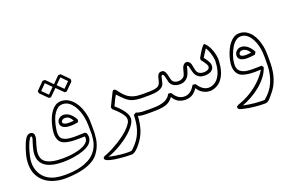

<svg xmlns="http://www.w3.org/2000/svg" viewBox="-101 -961 2470 1617"><g transform="rotate(-20 1134.0 -152.5)"><path d="M614.7 -2.9Q613.3 21.5 609.9 43Q606.4 64.5 599.9 85Q593.3 105.5 583 125.5Q572.8 145.5 557.1 166Q542 186.5 519.8 201.9Q497.6 217.3 471.4 228.5Q445.3 239.7 416.3 247.1Q387.2 254.4 358.4 258.5Q329.6 262.7 302.2 264.4Q274.9 266.1 251.5 266.1Q205.6 266.1 160.6 253.9Q115.7 241.7 80.1 215.3Q44.4 189 22.5 147.2Q0.5 105.5 0.5 46.4Q0.5 2.4 12.2 -40.5Q23.9 -83.5 39.6 -123Q43.5 -132.8 49.3 -145.3Q55.2 -157.7 62.7 -168.5Q70.3 -179.2 80.3 -186.5Q90.3 -193.8 102.5 -193.8Q112.8 -193.8 119.6 -190.4Q126.5 -187 130.6 -181.6Q134.8 -176.3 136.5 -169.4Q138.2 -162.6 138.2 -155.8Q138.2 -147 136.2 -137.5Q134.3 -127.9 131.6 -119.1Q128.9 -110.4 126.2 -102.5Q123.5 -94.7 122.1 -89.4Q116.2 -67.4 111.3 -47.6Q106.4 -27.8 106.4 -7.3Q106.4 16.6 115.2 36.4Q124 56.2 145.5 70.3Q167 84.5 203.1 92.3Q239.3 100.1 293.5 100.1Q317.9 100.1 344.7 97.9Q371.6 95.7 397.9 90.8Q424.3 85.9 448.2 78.4Q472.2 70.8 490.5 60.1Q508.8 49.3 519.5 35.4Q530.3 21.5 530.3 3.9L528.3 -11.7H533.2Q534.2 -11.7 534.7 -11.2Q534.7 -10.7 524.9 -10.5Q515.1 -10.3 502.2 -10Q489.3 -9.8 476.3 -9.5Q463.4 -9.3 457 -9.3Q429.2 -9.3 402.1 -12Q375 -14.6 348.6 -23.4Q332 -29.3 320.8 -39.1Q309.6 -48.8 303 -61.8Q296.4 -74.7 293.7 -89.6Q291 -104.5 291 -119.6Q291 -134.3 294.4 -157.5Q297.9 -180.7 305.2 -207.3Q312.5 -233.9 324.2 -261Q335.9 -288.1 352.3 -309.8Q368.7 -331.5 390.1 -345.2Q411.6 -358.9 439 -358.9Q475.1 -358.9 503.4 -342.3Q531.7 -325.7 552.7 -299.6Q573.7 -273.4 587.2 -241.2Q600.6 -209 607.4 -178.2Q612.8 -153.3 614.3 -127.7Q615.7 -102.1 615.7 -76.2Q615.7 -59.1 615.5 -42Q615.2 -24.9 615.2 -7.8ZM588.9 -6.3Q588.9 -46.9 588.1 -89.6Q587.4 -132.3 578.6 -171.9Q573.2 -197.3 562.3 -225.1Q551.3 -252.9 534.7 -276.4Q518.1 -299.8 495.4 -314.9Q472.7 -330.1 443.4 -330.1Q418 -330.1 398.9 -315.7Q379.9 -301.3 366 -279.5Q352.1 -257.8 343.3 -231.7Q334.5 -205.6 329.1 -181.9Q323.7 -158.2 321.8 -140.6Q319.8 -123 319.8 -117.7Q319.8 -100.1 325 -84Q330.1 -67.9 345.7 -58.1Q365.7 -45.4 393.3 -41.5Q420.9 -37.6 450.7 -37.6Q474.6 -37.6 497.8 -38.8Q521 -40 540.5 -40Q543 -37.6 545.9 -35.9Q548.8 -34.2 551.8 -31.7Q559.6 -15.1 559.6 2.9Q559.6 23.4 551.3 39.1Q543 54.7 529.8 66.7Q516.6 78.6 500 86.9Q483.4 95.2 466.3 101.1Q427.2 114.7 379.9 122.1Q332.5 129.4 286.1 129.4Q263.7 129.4 239.5 127.4Q215.3 125.5 192.1 120.1Q168.9 114.7 147.9 105Q127 95.2 111.1 79.8Q95.2 64.5 85.9 42.5Q76.7 20.5 76.7 -9.8Q76.7 -27.3 80.1 -45.2Q83.5 -63 88.4 -80.3Q93.3 -97.7 98.9 -115Q104.5 -132.3 109.4 -149.4Q109.4 -165 102.5 -165Q96.2 -165 88.6 -153.8Q81.1 -142.6 73.7 -126.7Q66.4 -110.8 60.3 -93.5Q54.2 -76.2 50.3 -63.5Q42 -34.2 35.9 -6.6Q29.8 21 29.8 48.8Q29.8 68.8 34.4 90.3Q39.1 111.8 49.1 132.3Q59.1 152.8 74.2 170.7Q89.4 188.5 110.4 201.7Q144 222.7 182.6 230Q221.2 237.3 260.7 237.3Q293.9 237.3 331.3 233.9Q368.7 230.5 405.3 220.9Q441.9 211.4 475.1 194.3Q508.3 177.2 533.2 149.4Q549.3 131.3 559.3 113.5Q569.3 95.7 575.4 76.7Q581.5 57.6 584.5 37.1Q587.4 16.6 588.9 -6.3ZM486.3 -166.5Q476.1 -188 460.9 -200.9Q445.8 -213.9 421.4 -213.9Q416.5 -213.9 410.6 -212.2Q404.8 -210.4 399.9 -207Q395 -203.6 391.8 -199Q388.7 -194.3 388.7 -189Q388.7 -179.2 397.2 -174.1Q405.8 -168.9 416.5 -166.7Q427.2 -164.6 437.3 -164.6Q447.3 -164.6 450.7 -164.6ZM514.2 -142.6Q498.5 -138.7 482.2 -137Q465.8 -135.3 449.2 -135.3Q429.7 -135.3 413.3 -138.4Q397 -141.6 385.3 -148.2Q373.5 -154.8 366.9 -165Q360.4 -175.3 360.4 -189.5Q360.4 -198.2 364.3 -207.8Q368.2 -217.3 375.7 -225.1Q383.3 -232.9 394.3 -238Q405.3 -243.2 419.4 -243.2Q437 -243.2 452.4 -236.3Q467.8 -229.5 480.7 -218Q493.7 -206.5 504.2 -192.1Q514.6 -177.7 522 -162.6ZM580.6 -484.4Q564 -467.8 547.6 -451.4Q531.2 -435.1 514.2 -418.5Q509.8 -418.5 505.4 -418.2Q501 -418 496.6 -418Q479.5 -434.6 463.1 -450.9Q446.8 -467.3 430.2 -483.9Q429.2 -489.3 428.7 -494.4Q428.2 -499.5 427.2 -504.9Q443.8 -522 460.4 -538.6Q477.1 -555.2 493.7 -571.8Q499 -572.3 504.4 -572.5Q509.8 -572.8 515.1 -572.8Q532.2 -556.2 548.6 -539.6Q564.9 -522.9 581.5 -505.9ZM555.7 -497.1Q547.9 -504.4 541.7 -510.7Q535.6 -517.1 530 -522.9Q524.4 -528.8 518.3 -534.9Q512.2 -541 504.4 -548.8Q491.7 -535.6 478.8 -522.7Q465.8 -509.8 453.1 -497.1Q465.8 -484.4 478.8 -471.4Q491.7 -458.5 504.4 -445.8ZM440.4 -484.4Q423.8 -467.8 407.5 -451.4Q391.1 -435.1 374 -418.5Q369.6 -418.5 365.2 -418.2Q360.8 -418 356.4 -418Q339.4 -434.6 322.8 -450.9Q306.2 -467.3 289.6 -483.9Q288.6 -489.3 288.1 -494.4Q287.6 -499.5 286.6 -504.9Q303.7 -522 320.1 -538.6Q336.4 -555.2 353.5 -571.8Q358.9 -572.3 364.3 -572.5Q369.6 -572.8 375 -572.8Q392.1 -556.2 408.4 -539.6Q424.8 -522.9 441.4 -505.9ZM416 -495.6Q408.2 -502.9 402.1 -509.3Q396 -515.6 390.4 -521.5Q384.8 -527.3 378.7 -533.4Q372.6 -539.6 364.7 -547.4Q352.1 -534.2 339.1 -521.2Q326.2 -508.3 313.5 -495.6Q326.2 -482.9 339.1 -470Q352.1 -457 364.7 -444.3Z M1104.5 -149.9Q1095.2 -149.9 1083.7 -150.1Q1072.3 -150.4 1059.8 -151.6Q1047.4 -152.8 1034.4 -155Q1021.5 -157.2 1008.8 -161.1Q991.2 -167 977.1 -176Q962.9 -185.1 949.7 -196.8Q936.5 -208.5 923.3 -222.4Q910.2 -236.3 895 -252.4Q887.2 -239.7 881.3 -229.2Q875.5 -218.8 870.8 -208.7Q866.2 -198.7 861.3 -187.7Q856.4 -176.8 849.6 -163.6Q863.8 -151.4 880.4 -135Q897 -118.7 911.4 -100.3Q925.8 -82 935.5 -62.3Q945.3 -42.5 945.3 -23.4Q945.3 -2 931.6 22Q918 45.9 895.3 69.8Q872.6 93.8 842.8 116.7Q813 139.6 781 159.4Q749 179.2 717 194.3Q685.1 209.5 657.2 218.3Q656.7 218.3 671.6 221.7Q686.5 225.1 710.7 229Q734.9 232.9 765.4 236.3Q795.9 239.7 827.1 239.7Q835 239.7 841.8 239.3Q848.6 238.8 854 237.8Q857.9 237.3 865.2 231Q872.6 224.6 879.9 217Q887.2 209.5 893.3 202.6Q899.4 195.8 900.9 194.3Q922.9 168.9 937.5 141.4Q952.1 113.8 960.9 84.5Q969.7 55.2 973.6 23.9Q977.5 -7.3 978.5 -39.6Q983.9 -43 989 -45.9Q994.1 -48.8 999.5 -52.2Q1024.9 -42.5 1051.3 -41Q1077.6 -39.6 1104.5 -39.6H1119.1Q1126.5 -39.6 1130.1 -34.9Q1133.8 -30.3 1133.8 -24.9Q1133.8 -19.5 1130.1 -14.9Q1126.5 -10.3 1119.1 -10.3H1104.5Q1089.8 -10.3 1074.5 -10.5Q1059.1 -10.7 1045.9 -12Q1032.7 -13.2 1022.7 -15.4Q1012.7 -17.6 1007.8 -21Q1004.9 17.6 999.3 48.8Q993.7 80.1 984.1 107.4Q974.6 134.8 960.2 159.7Q945.8 184.6 924.8 210.9Q918 219.7 908.7 229.7Q899.4 239.7 889.2 248.3Q878.9 256.8 868.2 262.5Q857.4 268.1 847.7 268.1Q788.6 268.1 729 260.7Q716.8 259.3 697.5 256.6Q678.2 253.9 659.9 249Q641.6 244.1 628.4 236.8Q615.2 229.5 615.2 219.2Q615.2 212.9 618.7 209Q622.1 205.1 627.2 202.4Q632.3 199.7 638.2 198Q644 196.3 648.9 194.3Q679.2 182.1 707.5 167Q735.8 151.9 763.7 134.8Q795.4 114.7 826.4 91.8Q857.4 68.8 882.3 40.5Q894.5 26.4 905.3 10Q916 -6.3 916 -25.4Q916 -40 906.7 -56.4Q897.5 -72.8 883.5 -89.1Q869.6 -105.5 853.3 -120.8Q836.9 -136.2 823.2 -148.4Q821.8 -152.3 820.6 -156.7Q819.3 -161.1 817.9 -165.5Q820.3 -169.9 824.7 -179Q829.1 -188 834.7 -199.2Q840.3 -210.4 846.4 -223.1Q852.5 -235.8 858.2 -247.1Q863.8 -258.3 868.4 -267.3Q873 -276.4 875 -280.8Q878.9 -289.1 883.5 -292.7Q888.2 -296.4 892.6 -296.4Q898.4 -296.4 904.1 -292Q909.7 -287.6 914.6 -281.5Q919.4 -275.4 923.8 -269Q928.2 -262.7 931.6 -258.8L950.7 -236.8Q966.8 -219.2 984.1 -208.3Q1001.5 -197.3 1020.3 -190.7Q1039.1 -184.1 1060.1 -181.6Q1081.1 -179.2 1104.5 -179.2H1119.1Q1126.5 -179.2 1130.1 -174.6Q1133.8 -169.9 1133.8 -164.6Q1133.8 -159.2 1130.1 -154.5Q1126.5 -149.9 1119.1 -149.9Z M1124 -179.2Q1155.3 -179.2 1173.6 -179.7Q1191.9 -180.2 1203.4 -181.6Q1214.8 -183.1 1222.2 -185.1Q1229.5 -187 1238.3 -189.9Q1251.5 -194.3 1258.8 -204.6Q1266.1 -214.8 1270.3 -227.5Q1274.4 -240.2 1277.1 -253.9Q1279.8 -267.6 1284.4 -278.8Q1289.1 -290 1297.1 -297.4Q1305.2 -304.7 1319.8 -304.7Q1337.9 -304.7 1346.7 -293.7Q1355.5 -282.7 1360.1 -266.8Q1364.7 -251 1367.9 -233.4Q1371.1 -215.8 1377.4 -203.1Q1384.3 -190.4 1398.2 -184.3Q1412.1 -178.2 1427.7 -178.2Q1444.8 -178.2 1460.4 -184.8Q1476.1 -191.4 1483.9 -204.1Q1488.3 -211.4 1491.2 -221.7Q1494.1 -231.9 1497.1 -243.4Q1500 -254.9 1503.4 -266.1Q1506.8 -277.3 1512.5 -286.1Q1518.1 -294.9 1526.1 -300.5Q1534.2 -306.2 1546.4 -306.2Q1559.6 -306.2 1571.3 -292.5Q1579.1 -283.2 1582.3 -270.8Q1585.4 -258.3 1587.6 -245.4Q1589.8 -232.4 1592.8 -219.7Q1595.7 -207 1602.8 -197.3Q1609.9 -187.5 1622.8 -181.4Q1635.7 -175.3 1658.2 -175.3Q1667.5 -175.3 1676.5 -177.2Q1685.5 -179.2 1692.6 -183.1Q1699.7 -187 1704.1 -193.4Q1708.5 -199.7 1708.5 -209Q1708.5 -216.3 1703.4 -226.3Q1698.2 -236.3 1691.2 -246.6Q1684.1 -256.8 1677 -266.1Q1669.9 -275.4 1665.5 -280.8Q1665.5 -285.2 1665.8 -289.6Q1666 -293.9 1666 -298.3Q1666.5 -298.8 1670.7 -306.4Q1674.8 -314 1681.4 -325Q1688 -335.9 1695.8 -348.6Q1703.6 -361.3 1711.7 -372.3Q1719.7 -383.3 1726.6 -390.4Q1733.4 -397.5 1737.8 -397.5Q1743.7 -397.5 1747.6 -391.1Q1761.2 -378.9 1772.2 -359.6Q1783.2 -340.3 1791 -318.6Q1798.8 -296.9 1803.2 -274.7Q1807.6 -252.4 1807.6 -234.4V-229.5Q1806.6 -200.7 1801.8 -169.9Q1796.9 -139.2 1785.6 -111.1Q1774.4 -83 1755.1 -59.6Q1735.8 -36.1 1705.6 -22Q1678.7 -9.3 1651.9 -9.3Q1634.3 -9.3 1617.4 -14.4Q1600.6 -19.5 1586.2 -28.3Q1571.8 -37.1 1560.5 -49.1Q1549.3 -61 1542.5 -74.7Q1533.2 -62 1523.2 -50.5Q1513.2 -39.1 1500.5 -30.3Q1487.8 -21.5 1471.7 -16.1Q1455.6 -10.7 1433.6 -10.7Q1357.9 -10.7 1323.2 -74.7Q1309.1 -54.7 1292 -42Q1274.9 -29.3 1251.7 -22.2Q1228.5 -15.1 1197.5 -12.7Q1166.5 -10.3 1124 -10.3H1109.4Q1102.1 -10.3 1098.4 -14.9Q1094.7 -19.5 1094.7 -24.9Q1094.7 -30.3 1098.4 -34.9Q1102.1 -39.6 1109.4 -39.6H1124Q1144 -39.6 1167.2 -40.3Q1190.4 -41 1213.4 -44.9Q1236.3 -48.8 1256.8 -57.4Q1277.3 -65.9 1292 -81.5Q1295.9 -85.4 1298.3 -88.6Q1300.8 -91.8 1302.7 -94.7Q1304.7 -97.7 1306.6 -101.1Q1308.6 -104.5 1311.5 -108.9Q1317.9 -107.9 1323.7 -107.4Q1329.6 -106.9 1335.9 -106Q1344.7 -91.8 1354.7 -79.6Q1364.7 -67.4 1376.5 -58.6Q1388.2 -49.8 1402.1 -44.7Q1416 -39.6 1432.6 -39.6Q1450.7 -39.6 1465.1 -45.2Q1479.5 -50.8 1491.2 -60.3Q1502.9 -69.8 1512.5 -82.5Q1522 -95.2 1530.3 -108.9Q1536.6 -107.9 1542.5 -107.4Q1548.3 -106.9 1554.7 -106Q1563.5 -92.3 1574 -80.1Q1584.5 -67.9 1596.7 -58.6Q1608.9 -49.3 1623 -44.2Q1637.2 -39.1 1652.3 -39.1Q1670.9 -39.1 1691.9 -48.3Q1712.9 -57.6 1728 -74.2Q1742.7 -90.3 1752.2 -109.4Q1761.7 -128.4 1767.3 -148.9Q1772.9 -169.4 1775.4 -190.7Q1777.8 -211.9 1778.8 -232.9Q1778.3 -249 1774.4 -268.1Q1770.5 -287.1 1764.6 -304.9Q1758.8 -322.8 1752 -337.2Q1745.1 -351.6 1739.3 -358.4Q1726.1 -338.9 1716.3 -323.5Q1706.5 -308.1 1695.3 -290Q1702.1 -281.2 1709.5 -271.5Q1716.8 -261.7 1723.1 -251.2Q1729.5 -240.7 1733.6 -229.5Q1737.8 -218.3 1737.8 -206.5Q1737.8 -190.4 1730.7 -179.2Q1723.6 -168 1712.2 -160.6Q1700.7 -153.3 1686.3 -149.9Q1671.9 -146.5 1657.2 -146.5Q1628.4 -146.5 1610.6 -155Q1592.8 -163.6 1582.3 -177.5Q1571.8 -191.4 1566.7 -208.7Q1561.5 -226.1 1558.1 -243.2Q1554.7 -260.7 1550.8 -268.1Q1546.9 -275.4 1543 -275.4Q1539.6 -275.4 1537.4 -266.1Q1535.2 -256.8 1531.5 -242.7Q1527.8 -228.5 1521.7 -212.2Q1515.6 -195.8 1504.2 -181.6Q1492.7 -167.5 1475.1 -158.2Q1457.5 -148.9 1430.7 -148.9Q1408.7 -148.9 1388.9 -157.2Q1369.1 -165.5 1356.4 -182.1Q1349.1 -191.4 1345.9 -205.6Q1342.8 -219.7 1339.8 -233.9Q1336.9 -248 1332.8 -259.8Q1328.6 -271.5 1319.8 -275.9Q1311.5 -274.4 1308.1 -262.9Q1304.7 -251.5 1301.8 -236.1Q1298.8 -220.7 1293.9 -205.1Q1289.1 -189.5 1277.3 -179.2Q1263.2 -167 1244.1 -160.9Q1225.1 -154.8 1204.3 -152.3Q1183.6 -149.9 1162.6 -149.9Q1141.6 -149.9 1124 -149.9H1109.4Q1102.1 -149.9 1098.4 -154.5Q1094.7 -159.2 1094.7 -164.6Q1094.7 -169.9 1098.4 -174.6Q1102.1 -179.2 1109.4 -179.2Z M2085 -194.8Q2082 -201.2 2076.4 -209Q2070.8 -216.8 2062.7 -223.6Q2054.7 -230.5 2044.2 -235.1Q2033.7 -239.7 2020.5 -239.7Q2006.8 -239.7 1998.5 -231.7Q1990.2 -223.6 1990.2 -214.4Q1990.2 -203.1 2002.2 -197Q2014.2 -190.9 2040.5 -190.9ZM2110.4 -168Q2092.3 -165 2074 -163.3Q2055.7 -161.6 2037.1 -161.6Q2000.5 -162.6 1981 -174.8Q1961.4 -187 1961.4 -211.9Q1961.4 -222.2 1965.6 -232.4Q1969.7 -242.7 1977.5 -250.7Q1985.4 -258.8 1996.1 -263.9Q2006.8 -269 2020.5 -269Q2038.1 -269 2053.5 -262.2Q2068.8 -255.4 2081.8 -244.1Q2094.7 -232.9 2105.2 -218.5Q2115.7 -204.1 2123 -189ZM2208.5 -46.9Q2207.5 -14.2 2202.6 17.6Q2197.8 49.3 2187.7 79.3Q2177.7 109.4 2162.4 137.5Q2147 165.5 2124.5 190.9Q2117.2 199.2 2109.4 209.2Q2101.6 219.2 2092.8 228Q2084 236.8 2073.7 242.7Q2063.5 248.5 2051.3 248.5Q2027.3 248.5 2004.9 247.3Q1982.4 246.1 1959 243.7Q1932.6 241.2 1906.2 236.8Q1879.9 232.4 1854 225.6Q1848.1 224.1 1841.6 222.4Q1835 220.7 1829.6 217.8Q1824.2 214.8 1820.8 210Q1817.4 205.1 1817.4 197.8Q1817.4 192.9 1822.3 188.7Q1827.1 184.6 1833.5 181.6Q1839.8 178.7 1845.9 176.8Q1852.1 174.8 1854.5 173.8Q1891.6 160.6 1929.7 139.6Q1967.8 118.7 2002.2 91.8Q2036.6 64.9 2065.7 33.2Q2094.7 1.5 2113.8 -32.2Q2105 -32.2 2098.9 -32Q2092.8 -31.7 2087.4 -31.5Q2082 -31.2 2075.7 -31Q2069.3 -30.8 2060.5 -30.8Q2032.2 -30.8 2004.4 -33.7Q1976.6 -36.6 1949.7 -46.4Q1933.1 -52.7 1921.9 -63.5Q1910.6 -74.2 1903.8 -87.6Q1897 -101.1 1894 -116.7Q1891.1 -132.3 1891.1 -148.4Q1891.1 -163.6 1895.3 -187Q1899.4 -210.4 1907.7 -236.3Q1916 -262.2 1928.7 -288.3Q1941.4 -314.5 1958.5 -335.4Q1975.6 -356.4 1997.1 -369.6Q2018.6 -382.8 2044.9 -382.8Q2080.6 -382.8 2107.4 -366.7Q2134.3 -350.6 2153.3 -325.2Q2172.4 -299.8 2184.1 -268.8Q2195.8 -237.8 2201.7 -207.5Q2206.5 -182.6 2207.8 -157.5Q2209 -132.3 2209 -106.9Q2209 -91.8 2208.7 -76.9Q2208.5 -62 2208.5 -46.9ZM2179.2 -45.4Q2179.2 -61 2179.4 -77.1Q2179.7 -93.3 2179.7 -109.4Q2179.7 -132.8 2178.5 -156Q2177.2 -179.2 2172.9 -201.2Q2168.5 -224.6 2159.4 -251.2Q2150.4 -277.8 2135.5 -300.8Q2120.6 -323.7 2099.1 -338.9Q2077.6 -354 2048.8 -354Q2031.7 -354 2016.8 -345.9Q2002 -337.9 1989.3 -324.7Q1976.6 -311.5 1966.3 -294.7Q1956.1 -277.8 1948 -259.8Q1939.9 -241.7 1934.3 -224.4Q1928.7 -207 1925.3 -192.9Q1922.9 -182.1 1921.6 -169.9Q1920.4 -157.7 1919.4 -145.5Q1919.4 -117.7 1930.4 -100.8Q1941.4 -84 1960 -74.7Q1978.5 -65.4 2003.2 -62.5Q2027.8 -59.6 2055.2 -59.6Q2075.7 -59.6 2095.5 -60.3Q2115.2 -61 2131.3 -61Q2134.3 -56.6 2137.5 -52.2Q2140.6 -47.9 2143.6 -43.5Q2129.4 0.5 2100.1 37.8Q2070.8 75.2 2033.2 106Q1995.6 136.7 1952.9 160.2Q1910.2 183.6 1868.2 199.7Q1898.9 205.6 1923.1 209.5Q1947.3 213.4 1968.8 215.3Q1990.2 217.3 2011.2 218Q2032.2 218.8 2056.2 218.8Q2119.1 168 2147.9 101.6Q2176.8 35.2 2179.2 -45.4Z"/></g></svg>

Font: XB Kayhan Pook
Style: Regular
Weight: 700
Designer: Behnam
Foundry: Irmug
Version: Version 7.300 2009